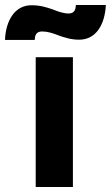

<svg xmlns="http://www.w3.org/2000/svg" viewBox="-80 -749 444 769"><path d="M132 -711C106 -720 81 -728 46 -728C-21 -728 -57 -666 -60 -589H59C60 -607 64 -623 89 -623C110 -623 132 -616 152 -608C177 -599 204 -590 237 -590C305 -590 340 -651 344 -729H224C223 -712 219 -695 195 -695C174 -695 152 -703 132 -711ZM63 0H212V-520H63Z"/></svg>

Font: Fixel Text Bold
Style: Bold
Weight: 700
Width: 4
Designer: AlfaBravo + MacPaw
Foundry: Kyrylo Tkachov, Marchela Mozhyna, Serhii Makarenko, Maria Weinstein, Zakhar Kryvoshyya
Version: Version 1.211